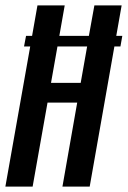

<svg xmlns="http://www.w3.org/2000/svg" viewBox="-43 -695 476 715"><path d="M46.5 -522 54 -561.5H76.5L96.5 -675H198L178 -561.5H288L308.5 -675H410L390 -561.5H412.5L405.5 -522H383L291 0H189.5L244.5 -313H134L78.5 0H-23L69.5 -522ZM281.5 -522H171L147 -386.5H257.5Z"/></svg>

Font: Anybody Condensed Medium
Style: Italic
Weight: 500
Width: 3
Italic angle: -10°
Designer: Tyler Finck
Foundry: Etcetera Type Company
Version: Version 1.010; ttfautohint (v1.8.3) -l 8 -r 50 -G 200 -x 14 